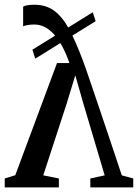

<svg xmlns="http://www.w3.org/2000/svg" viewBox="-24 -810 596 830"><path d="M124.5 -789.5Q175.5 -789.5 210.8 -763.2Q246 -737 274.5 -684.5Q303 -632 332.5 -553Q336.5 -543.5 346.8 -514Q357 -484.5 372.5 -438.8Q388 -393 408.2 -333.5Q428.5 -274 452.2 -203Q476 -132 502.5 -52L552 -38.5V0H366.5V-38.5L428.5 -52L336 -363.5L301.5 -484.5L264.5 -363L163 -52L230.5 -38.5V0H-3.5V-38.5L42 -52.5L222.5 -537.5H276Q261.5 -579.5 244.5 -610.5Q227.5 -641.5 208.5 -662.5Q189.5 -683.5 168.2 -693.8Q147 -704 124 -704Q109.5 -704 96 -701.8Q82.5 -699.5 76 -696V-781.5Q83 -785.5 95.8 -787.5Q108.5 -789.5 124.5 -789.5ZM377 -757 389.5 -718.5 128.5 -556.5 116 -595Z"/></svg>

Font: Merriweather 60pt Medium
Style: Regular
Weight: 500
Version: Version 2.100